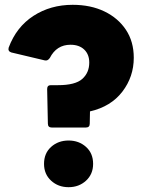

<svg xmlns="http://www.w3.org/2000/svg" viewBox="-20 -768 614 798"><path d="M195 -238Q179 -238 179 -254L176 -398Q176 -414 191 -414H221Q293 -414 322 -440Q351 -466 351 -508Q351 -542 330 -562Q309 -582 273 -582Q215 -582 187 -527Q178 -514 166 -517L27 -550Q12 -555 16 -570Q48 -656 119 -702Q190 -748 282 -748Q357 -748 414 -720.5Q471 -693 503.5 -644Q536 -595 536 -528Q536 -449 488.5 -387Q441 -325 354 -305L353 -254Q353 -238 337 -238ZM265 10Q222 10 192.5 -17Q163 -44 163 -87Q163 -131 192.5 -157.5Q222 -184 265 -184Q308 -184 337.5 -157.5Q367 -131 367 -87Q367 -44 337.5 -17Q308 10 265 10Z"/></svg>

Font: LINE Seed Sans App ExtraBold
Style: Regular
Weight: 800
Designer: LINE VX Design & Dalton Maag Ltd & Sandoll Inc
Foundry: Dalton Maag Ltd
Version: Version 1.003